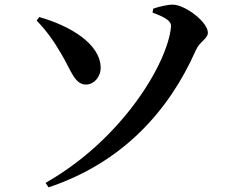

<svg xmlns="http://www.w3.org/2000/svg" viewBox="-20 -760 1040 822"><path d="M188 42C500 -62 701 -280 818 -544C834 -582 870 -594 870 -620C870 -665 776 -737 723 -740C697 -741 660 -731 636 -723L633 -706C696 -683 715 -667 712 -644C697 -489 504 -164 175 23ZM137 -672C178 -629 209 -587 242 -530C284 -460 299 -398 348 -398C382 -398 411 -430 411 -470C410 -573 279 -650 148 -687Z"/></svg>

Font: Noto Serif CJK TC
Style: Bold
Weight: 700
Designer: Ryoko NISHIZUKA 西塚涼子 (kana & ideographs); Frank Grießhammer (Latin, Greek & Cyrillic); Wenlong ZHANG 张文龙 (bopomofo); San
Foundry: Adobe
Version: Version 2.001;hotconv 1.1.0;makeotfexe 2.6.0